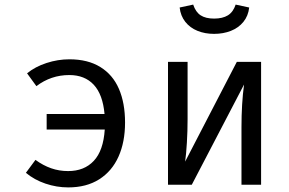

<svg xmlns="http://www.w3.org/2000/svg" viewBox="-20 -812 1271 844"><path d="M529.7 -273.3Q529.7 -187.7 501 -123.6Q472.3 -59.5 416.2 -23.8Q360 11.8 280 11.8Q228.7 11.8 179.7 -4.9Q130.8 -21.5 93.8 -52.3L135.9 -109.2Q169.7 -84.6 204.9 -72.3Q240 -60 279.5 -60Q350.3 -60 392.3 -104.9Q434.4 -149.7 440.5 -242.6H185.1V-310.8H439.5Q431.8 -396.9 392.1 -439.5Q352.3 -482.1 284.6 -482.1Q204.1 -482.1 140 -433.3L99 -489.7Q134.9 -519 184.6 -535.1Q234.4 -551.3 285.1 -551.3Q366.2 -551.3 421 -517.4Q475.9 -483.6 502.8 -421.3Q529.7 -359 529.7 -273.3Z M1127.7 -540V0H1041.5V-252.8Q1041.5 -356.4 1052.8 -440.5L823.1 0H718.5V-540H804.6V-287.7Q804.6 -236.4 801.5 -185.1Q798.5 -133.8 793.8 -101.5L1021 -540ZM769.7 -779 829.2 -791.8Q840 -759 862.1 -744.6Q884.1 -730.3 921 -730.3Q958.5 -730.3 981.8 -744.6Q1005.1 -759 1015.9 -791.8L1075.4 -779Q1071.3 -742.1 1050 -715.9Q1028.7 -689.7 995.1 -676.4Q961.5 -663.1 921 -663.1Q881 -663.1 848.2 -676.4Q815.4 -689.7 794.6 -715.9Q773.8 -742.1 769.7 -779Z"/></svg>

Font: Fira Code
Style: Regular
Weight: 400
Designer: Carrois Corporate, Edenspiekermann AG, Nikita Prokopov
Foundry: Carrois Corporate, Edenspiekermann AG, Nikita Prokopov
Version: Version 5.002